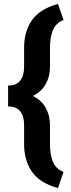

<svg xmlns="http://www.w3.org/2000/svg" viewBox="-20 -800 368 996"><path d="M309.6 91.8 280.8 175.8Q186 149.4 145.5 90.6Q105 31.7 105 -51.8V-150.9Q105 -197.3 84.7 -222.7Q64.5 -248 22 -248V-328.1V-356Q64.5 -356 84.7 -381.6Q105 -407.2 105 -453.6V-552.7Q105 -636.2 145.5 -694.8Q186 -753.4 280.8 -779.8L309.6 -696.3Q271 -681.6 255.1 -644.8Q239.3 -607.9 239.3 -552.7V-453.6Q239.3 -403.3 217.3 -364Q195.3 -324.7 150.9 -302.2Q195.3 -279.8 217.3 -240.5Q239.3 -201.2 239.3 -150.9V-51.8Q239.3 3.4 255.1 40.3Q271 77.1 309.6 91.8Z"/></svg>

Font: Heebo ExtraBold
Style: Regular
Weight: 800
Designer: Oded Ezer
Foundry: Meir Sadan
Version: Version 2.001; ttfautohint (v1.5.14-ce02) -l 8 -r 50 -G 200 